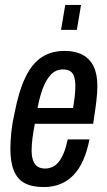

<svg xmlns="http://www.w3.org/2000/svg" viewBox="-20 -745 433 777"><path d="M157 12Q110 12 80.5 -3.5Q51 -19 36.5 -53.5Q22 -88 22 -143Q22 -176 26 -212.5Q30 -249 39 -288Q56 -376 82.5 -431.5Q109 -487 148 -513Q187 -539 242 -539Q285 -539 314.5 -523Q344 -507 359 -476Q374 -445 374 -396Q374 -370 370 -336Q366 -302 357 -244H121Q115 -213 111.5 -186.5Q108 -160 108 -137Q108 -112 114 -95.5Q120 -79 132 -71Q144 -63 162 -63Q179 -63 193.5 -70Q208 -77 219 -91.5Q230 -106 239 -128.5Q248 -151 254 -181H342Q333 -134 317 -97.5Q301 -61 278 -37Q255 -13 225 -0.5Q195 12 157 12ZM132 -308H276Q280 -334 282.5 -355.5Q285 -377 285 -395Q285 -419 280 -434.5Q275 -450 264 -457Q253 -464 235 -464Q207 -464 187.5 -444.5Q168 -425 154.5 -390.5Q141 -356 132 -308ZM227 -624 244 -725H308L291 -624Z"/></svg>

Font: Archivo ExtraCondensed Medium
Style: Italic
Weight: 500
Width: 2
Italic angle: -10°
Designer: Hector Gatti
Foundry: Omnibus-Type
Version: Version 2.001